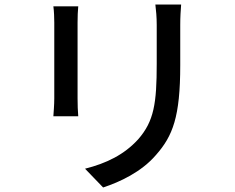

<svg xmlns="http://www.w3.org/2000/svg" viewBox="-20 -784 1040 849"><path d="M670 -99C744 -183 777 -267 777 -496V-674C777 -710 779 -738 781 -764H667C670 -738 673 -710 673 -674V-502C673 -327 661 -248 591 -168C529 -100 451 -62 356 -38L436 45C509 21 605 -23 670 -99ZM323 -349V-684C323 -712 324 -735 326 -756H216C219 -735 220 -702 220 -684V-349C220 -320 217 -287 216 -270H326C324 -290 323 -323 323 -349Z"/></svg>

Font: Glow Sans SC Normal Medium
Style: Regular
Weight: 600
Designer: Ryoko NISHIZUKA (kana, bopomofo & ideographs); Paul D. Hunt (Latin, Greek & Cyrillic); Sandoll Communications, Soo-young
Version: Version 0.93